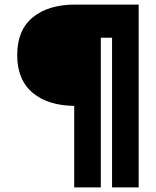

<svg xmlns="http://www.w3.org/2000/svg" viewBox="-20 -691 680 837"><path d="M307 -229.5Q191 -229.5 123 -286Q55 -342.5 55 -451Q55 -560 123 -615.5Q191 -671 307 -671H568V-526.5H389V-229.5ZM303.5 126V-671H419.5V126ZM468.5 126V-671H584.5V126Z"/></svg>

Font: Karla ExtraBold
Style: Regular
Weight: 800
Designer: Jonathan Pinhorn
Version: Version 2.001